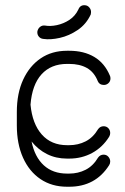

<svg xmlns="http://www.w3.org/2000/svg" viewBox="-20 -706 475 730"><path d="M398 -418Q400 -414 400 -408Q400 -397 392.5 -390Q385 -383 375 -383Q358 -383 352 -397Q338 -432 310.5 -447.5Q283 -463 243 -463H235Q174 -463 138 -423.5Q102 -384 96 -308Q103 -235 139 -194.5Q175 -154 235 -154H243Q277 -154 305.5 -168.5Q334 -183 353 -215Q361 -226 374 -226Q385 -226 392 -218.5Q399 -211 399 -200Q399 -193 395 -186Q370 -146 330.5 -124.5Q291 -103 243 -103H235Q193 -103 159 -120Q125 -137 100 -168Q112 -109 146.5 -77.5Q181 -46 235 -46H243Q277 -46 305.5 -60.5Q334 -75 353 -107Q361 -118 374 -118Q385 -118 392 -110Q399 -102 399 -92Q399 -84 395 -78Q343 4 243 4H235Q177 4 134 -25Q91 -54 67.5 -106.5Q44 -159 44 -229V-280Q44 -351 68 -403Q92 -455 134.5 -484Q177 -513 235 -513H243Q299 -513 338.5 -489.5Q378 -466 398 -418ZM278 -670Q285 -688 304 -686Q314 -685 320.5 -676.5Q327 -668 326 -658Q326 -654 325 -651Q308 -614 275.5 -592Q243 -570 207.5 -562Q172 -554 145 -558Q134 -559 127.5 -567Q121 -575 122 -586Q124 -597 132 -603.5Q140 -610 150 -609Q171 -605 196.5 -610.5Q222 -616 244 -630.5Q266 -645 278 -670Z"/></svg>

Font: Libertine Sup
Style: Regular
Weight: 400
Designer: Bastien Sozeau
Foundry: NBR — Bastien Sozeau
Version: Version 2.003; ttfautohint (v1.8.4.7-5d5b);gftools[0.9.33]